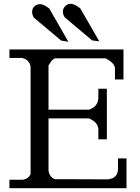

<svg xmlns="http://www.w3.org/2000/svg" viewBox="-20 -997 740 1017"><path d="M241 -952Q211 -975 193 -975Q174 -975 162 -963Q150 -950 150 -935Q150 -919 159 -904L304 -782L342 -776Q241 -952 241 -952ZM405 -953Q373 -977 355 -977Q337 -977 325 -964Q313 -951 313 -936Q313 -920 323 -905L468 -783L506 -778ZM237 -416V-650Q256 -685 273 -688H539Q585 -665 589 -637V-576H634V-735H30V-690H95Q114 -687 127 -675Q139 -662 142 -645V-74Q129 -49 101 -45H30V0H650V-158H605V-103Q605 -54 553 -47L268 -48Q242 -62 237 -91V-370H451Q501 -349 501 -310V-259H546V-527H501V-482Q501 -432 451 -416Z"/></svg>

Font: Sawarabi Mincho
Style: Regular
Weight: 400
Version: Version 1.082; ttfautohint (v1.8.4.7-5d5b)